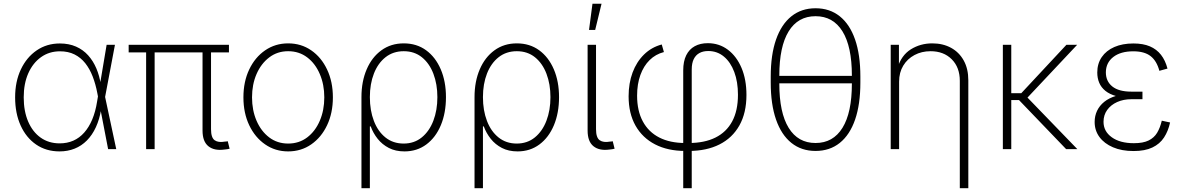

<svg xmlns="http://www.w3.org/2000/svg" viewBox="-20 -780 6199 1004"><path d="M291.5 11.7Q221.2 11.7 168.9 -24.2Q116.7 -60.1 87.9 -123.8Q59.1 -187.5 59.1 -271Q59.1 -353.5 89.1 -417Q119.1 -480.5 171.9 -516.6Q224.6 -552.7 293 -552.7Q340.3 -552.7 377.4 -536.4Q414.6 -520 440.9 -490.7Q467.3 -461.4 483.9 -422.1Q500.5 -382.8 507.3 -336.9H522L529.3 -274.4L587.9 0H545.4L488.8 -293.5Q480 -340.3 464.6 -380.1Q449.2 -419.9 425.8 -449.5Q402.3 -479 369.6 -495.4Q336.9 -511.7 293.5 -511.7Q237.3 -511.7 194.6 -481.2Q151.9 -450.7 127.9 -396.7Q104 -342.8 104 -271Q104 -198.7 127.2 -144.5Q150.4 -90.3 192.6 -60.3Q234.9 -30.3 292 -30.3Q331.1 -30.3 363.3 -44.4Q395.5 -58.6 420.4 -86.7Q445.3 -114.7 462.4 -155.5Q479.5 -196.3 487.8 -249.5L537.6 -545.9H581.1L529.3 -271.5L522.5 -210H509.3Q500.5 -156.2 481.4 -115Q462.4 -73.7 434.3 -45.4Q406.2 -17.1 370.1 -2.7Q334 11.7 291.5 11.7Z M1153.3 2Q1100.1 9.3 1069.6 -15.4Q1039.1 -40 1039.1 -97.2V-528.8H1083.5V-104.5Q1083.5 -60.1 1102.5 -46.6Q1121.6 -33.2 1156.2 -39.6Q1163.1 -40 1164.8 -40.3Q1166.5 -40.5 1170.9 -41.5L1180.7 -2.4Q1175.8 -1 1168.7 0.2Q1161.6 1.5 1153.3 2ZM744.1 0V-528.8H788.6V0ZM652.8 -505.9V-545.9H1177.2V-505.9Z M1486.8 11.7Q1419.4 11.7 1366.5 -24.9Q1313.5 -61.5 1283.2 -125.2Q1252.9 -189 1252.9 -271Q1252.9 -353 1283.2 -416.7Q1313.5 -480.5 1366.5 -516.8Q1419.4 -553.2 1486.8 -553.2Q1554.7 -553.2 1607.4 -516.8Q1660.2 -480.5 1690.4 -416.5Q1720.7 -352.5 1720.7 -271Q1720.7 -189 1690.4 -125.2Q1660.2 -61.5 1607.4 -24.9Q1554.7 11.7 1486.8 11.7ZM1486.8 -29.3Q1543.9 -29.3 1586.4 -61.5Q1628.9 -93.8 1652.3 -148.7Q1675.8 -203.6 1675.8 -271Q1675.8 -337.9 1652.3 -392.8Q1628.9 -447.8 1586.4 -480Q1543.9 -512.2 1486.8 -512.2Q1430.2 -512.2 1387.7 -479.7Q1345.2 -447.3 1321.5 -392.8Q1297.9 -338.4 1297.9 -271Q1297.9 -203.6 1321.5 -148.7Q1345.2 -93.8 1387.7 -61.5Q1430.2 -29.3 1486.8 -29.3Z M1870.1 204.1V-272Q1870.1 -354 1897.5 -417.5Q1924.8 -481 1974.6 -517.1Q2024.4 -553.2 2091.3 -553.2Q2158.7 -553.2 2208 -517.3Q2257.3 -481.4 2284.7 -417.7Q2312 -354 2312 -272Q2312 -189.5 2285.2 -125.2Q2258.3 -61 2209.5 -24.7Q2160.6 11.7 2095.2 11.7Q2048.3 11.7 2013.4 -6.3Q1978.5 -24.4 1954.8 -54.2Q1931.2 -84 1918.5 -119.1H1914.1V204.1ZM2090.8 -29.3Q2146 -29.3 2185.5 -61.5Q2225.1 -93.8 2246.1 -148.7Q2267.1 -203.6 2267.1 -272Q2267.1 -339.8 2246.3 -394.3Q2225.6 -448.7 2186.3 -480.5Q2147 -512.2 2091.3 -512.2Q2036.1 -512.2 1996.3 -481Q1956.5 -449.7 1935.3 -395.5Q1914.1 -341.3 1914.1 -272Q1914.1 -202.6 1935.1 -147.7Q1956.1 -92.8 1995.8 -61Q2035.6 -29.3 2090.8 -29.3Z M2461.4 204.1V-272Q2461.4 -354 2488.8 -417.5Q2516.1 -481 2565.9 -517.1Q2615.7 -553.2 2682.6 -553.2Q2750 -553.2 2799.3 -517.3Q2848.6 -481.4 2876 -417.7Q2903.3 -354 2903.3 -272Q2903.3 -189.5 2876.5 -125.2Q2849.6 -61 2800.8 -24.7Q2752 11.7 2686.5 11.7Q2639.6 11.7 2604.7 -6.3Q2569.8 -24.4 2546.1 -54.2Q2522.5 -84 2509.8 -119.1H2505.4V204.1ZM2682.1 -29.3Q2737.3 -29.3 2776.9 -61.5Q2816.4 -93.8 2837.4 -148.7Q2858.4 -203.6 2858.4 -272Q2858.4 -339.8 2837.6 -394.3Q2816.9 -448.7 2777.6 -480.5Q2738.3 -512.2 2682.6 -512.2Q2627.4 -512.2 2587.6 -481Q2547.9 -449.7 2526.6 -395.5Q2505.4 -341.3 2505.4 -272Q2505.4 -202.6 2526.4 -147.7Q2547.4 -92.8 2587.2 -61Q2627 -29.3 2682.1 -29.3Z M3167 2Q3113.8 9.3 3083.3 -15.4Q3052.7 -40 3052.7 -97.2V-545.9H3096.7V-104.5Q3096.7 -60.1 3116 -46.6Q3135.3 -33.2 3169.9 -39.6Q3176.8 -40 3178.5 -40.3Q3180.2 -40.5 3184.1 -41.5L3193.8 -2.4Q3189 -1 3181.6 0.2Q3174.3 1.5 3167 2ZM3060.1 -623.5 3078.1 -760.3H3125.5L3092.3 -623.5Z M3552.7 204.1V-412.1Q3552.7 -459.5 3568.4 -491Q3584 -522.5 3612.8 -538.3Q3641.6 -554.2 3681.2 -554.2Q3740.7 -554.2 3786.4 -519.8Q3832 -485.4 3857.7 -424.6Q3883.3 -363.8 3883.3 -283.7Q3883.3 -189.5 3846.4 -124Q3809.6 -58.6 3742.2 -24.7Q3674.8 9.3 3582 9.3H3563Q3472.2 9.3 3405.8 -24.9Q3339.4 -59.1 3303.2 -123Q3267.1 -187 3267.1 -276.4Q3267.1 -344.7 3287.8 -400.6Q3308.6 -456.5 3347.7 -494.9Q3386.7 -533.2 3440.4 -547.4L3451.7 -507.8Q3408.2 -496.6 3377 -465.8Q3345.7 -435.1 3328.6 -387.7Q3311.5 -340.3 3311.5 -279.8Q3311.5 -200.2 3341.6 -144.8Q3371.6 -89.4 3427.7 -60.8Q3483.9 -32.2 3563 -32.2H3582Q3663.6 -32.2 3720.9 -60.5Q3778.3 -88.9 3808.6 -145Q3838.9 -201.2 3838.9 -284.7Q3838.9 -352.1 3819.6 -403.6Q3800.3 -455.1 3765.4 -484.1Q3730.5 -513.2 3683.6 -513.2Q3656.7 -513.2 3637.5 -502.7Q3618.2 -492.2 3607.7 -470.9Q3597.2 -449.7 3597.2 -416.5V204.1Z M4244.6 9.3Q4170.9 9.3 4118.4 -32.7Q4065.9 -74.7 4038.1 -154.5Q4010.3 -234.4 4010.3 -347.7V-379.9Q4010.3 -493.7 4038.1 -573.2Q4065.9 -652.8 4118.4 -694.8Q4170.9 -736.8 4244.6 -736.8Q4318.8 -736.8 4371.3 -694.8Q4423.8 -652.8 4451.4 -573.2Q4479 -493.7 4479 -379.9V-347.7Q4479 -234.4 4451.4 -154.5Q4423.8 -74.7 4371.3 -32.7Q4318.8 9.3 4244.6 9.3ZM4244.6 -32.2Q4336.4 -32.2 4385.5 -111.6Q4434.6 -190.9 4434.6 -342.3V-385.3Q4434.6 -536.6 4385.5 -616Q4336.4 -695.3 4244.6 -695.3Q4152.8 -695.3 4104 -616Q4055.2 -536.6 4055.2 -385.3V-342.3Q4055.2 -190.9 4104 -111.6Q4152.8 -32.2 4244.6 -32.2ZM4039.1 -344.2V-383.3H4451.2V-344.2Z M4681.6 -353V0H4637.7V-545.9H4680.7V-423.8H4672.9Q4692.9 -490.7 4742.9 -522Q4793 -553.2 4855 -553.2Q4910.6 -553.2 4953.1 -530Q4995.6 -506.8 5019.5 -463.6Q5043.5 -420.4 5043.5 -359.9V204.1H4999V-357.4Q4999 -427.7 4956.8 -470Q4914.6 -512.2 4846.2 -512.2Q4799.3 -512.2 4762 -492.2Q4724.6 -472.2 4703.1 -436.5Q4681.6 -400.9 4681.6 -353Z M5268.1 -545.9V0H5224.1V-545.9ZM5612.8 -545.9 5340.8 -256.8H5247.6V-292.5H5320.3L5556.6 -545.9ZM5555.2 0 5304.7 -260.7 5338.4 -284.7 5613.8 0Z M5907.7 9.8Q5845.7 9.8 5800 -9.8Q5754.4 -29.3 5729.2 -63.5Q5704.1 -97.7 5704.1 -142.1Q5704.1 -173.8 5716.8 -200.7Q5729.5 -227.5 5754.4 -247.6Q5779.3 -267.6 5816.4 -278.8Q5853.5 -290 5902.8 -290H5954.1V-261.2H5896Q5854.5 -261.2 5821.5 -246.3Q5788.6 -231.4 5769.5 -204.8Q5750.5 -178.2 5750.5 -143.1Q5750.5 -93.3 5793.5 -62.3Q5836.4 -31.2 5909.2 -31.2Q5957.5 -31.2 5986.3 -45.4Q6015.1 -59.6 6030.8 -85.7Q6046.4 -111.8 6055.2 -148.9L6098.6 -139.6Q6088.9 -94.7 6066.9 -61Q6044.9 -27.3 6006.1 -8.8Q5967.3 9.8 5907.7 9.8ZM5902.8 -267.6Q5853 -267.6 5817.6 -277.3Q5782.2 -287.1 5760.3 -304.9Q5738.3 -322.8 5728 -347.2Q5717.8 -371.6 5717.8 -400.9Q5717.8 -447.3 5741.2 -481.4Q5764.6 -515.6 5807.1 -534.2Q5849.6 -552.7 5906.7 -552.7Q5957.5 -552.7 5992.9 -537.6Q6028.3 -522.5 6051 -493.4Q6073.7 -464.4 6085 -421.4L6042.5 -409.7Q6028.8 -461.4 5996.6 -486.6Q5964.4 -511.7 5906.2 -511.7Q5839.8 -511.7 5801.5 -481.9Q5763.2 -452.1 5762.7 -401.9Q5762.7 -355 5796.4 -327.9Q5830.1 -300.8 5896 -300.8H5954.1V-267.6Z"/></svg>

Font: Inter ExtraLight
Style: Regular
Weight: 250
Designer: Rasmus Andersson
Foundry: rsms
Version: Version 4.001;git-66647c0bb